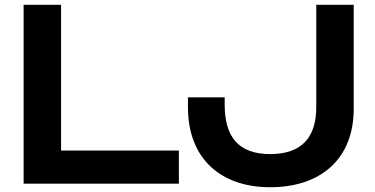

<svg xmlns="http://www.w3.org/2000/svg" viewBox="-20 -770 1573 805"><path d="M79 -750V0H730V-139H236V-750ZM768 -321C768 -103 907 15 1113 15C1321 15 1463 -100 1463 -314V-750H1306V-321C1306 -197 1248 -124 1113 -124C977 -124 922 -199 922 -332V-362H768Z"/></svg>

Font: Bounded Med
Style: Regular
Weight: 500
Designer: Vlad Churkin
Version: Version 3.0